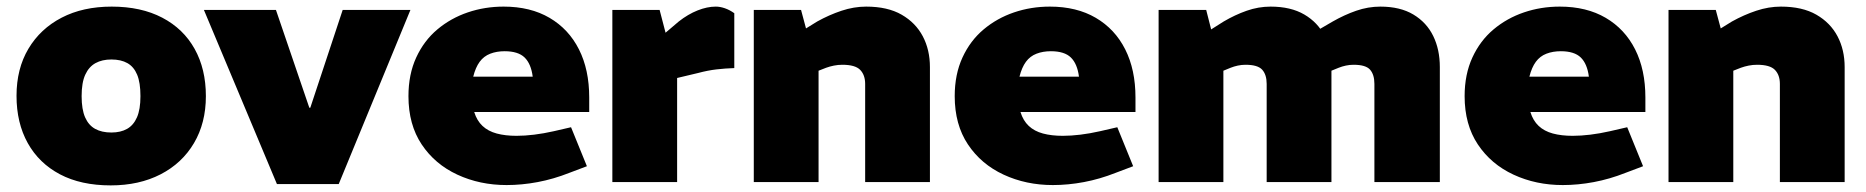

<svg xmlns="http://www.w3.org/2000/svg" viewBox="-20 -551 5647 581"><path d="M315 10Q225 10 161.5 -23.5Q98 -57 64 -118Q30 -179 30 -261Q30 -343 66 -403.5Q102 -464 166.5 -497.5Q231 -531 318 -531Q407 -531 471 -497.5Q535 -464 569 -403Q603 -342 603 -260Q603 -179 567 -118Q531 -57 466 -23.5Q401 10 315 10ZM317 -150Q345 -150 364.5 -161Q384 -172 394.5 -196Q405 -220 405 -260Q405 -301 395 -325Q385 -349 365.5 -360Q346 -371 317 -371Q289 -371 269 -360Q249 -349 238 -325Q227 -301 227 -260Q227 -220 237.5 -196Q248 -172 268 -161Q288 -150 317 -150Z M818 6 597 -521H815L916 -225H919L1017 -521H1222L1005 6Z M1513 9Q1432 9 1364 -22.5Q1296 -54 1256 -114Q1216 -174 1216 -260Q1216 -326 1239.5 -377Q1263 -428 1303.5 -462Q1344 -496 1395.5 -513.5Q1447 -531 1504 -531Q1585 -531 1643 -497Q1701 -463 1732 -401.5Q1763 -340 1763 -256V-212H1415Q1423 -186 1440 -170Q1457 -154 1483 -147Q1509 -140 1543 -140Q1568 -140 1596.5 -143.5Q1625 -147 1656 -154L1708 -166L1756 -48L1703 -28Q1655 -9 1607 0Q1559 9 1513 9ZM1412 -319H1592Q1587 -358 1567.5 -377Q1548 -396 1507 -396Q1483 -396 1463.5 -388.5Q1444 -381 1431.5 -364Q1419 -347 1412 -319Z M1833 0V-521H1976L1994 -452L2034 -486Q2062 -508 2091 -519.5Q2120 -531 2146 -531Q2159 -531 2173.5 -526Q2188 -521 2202 -511V-345Q2174 -344 2148 -341Q2122 -338 2092 -330L2029 -315V0Z M2261 0V-521H2404L2419 -465L2453 -486Q2489 -506 2526.5 -518.5Q2564 -531 2601 -531Q2666 -531 2708.5 -506.5Q2751 -482 2772.5 -441Q2794 -400 2794 -348V0H2598V-297Q2598 -324 2583 -339.5Q2568 -355 2529 -355Q2516 -355 2503.5 -352.5Q2491 -350 2480 -346L2457 -337V0Z M3166 9Q3085 9 3017 -22.5Q2949 -54 2909 -114Q2869 -174 2869 -260Q2869 -326 2892.5 -377Q2916 -428 2956.5 -462Q2997 -496 3048.5 -513.5Q3100 -531 3157 -531Q3238 -531 3296 -497Q3354 -463 3385 -401.5Q3416 -340 3416 -256V-212H3068Q3076 -186 3093 -170Q3110 -154 3136 -147Q3162 -140 3196 -140Q3221 -140 3249.5 -143.5Q3278 -147 3309 -154L3361 -166L3409 -48L3356 -28Q3308 -9 3260 0Q3212 9 3166 9ZM3065 -319H3245Q3240 -358 3220.5 -377Q3201 -396 3160 -396Q3136 -396 3116.5 -388.5Q3097 -381 3084.5 -364Q3072 -347 3065 -319Z M3486 0V-521H3630L3645 -462L3683 -486Q3717 -506 3752.5 -518.5Q3788 -531 3825 -531Q3886 -531 3927 -507Q3968 -483 3988.5 -442Q4009 -401 4009 -348V0H3813V-297Q3813 -325 3799.5 -340Q3786 -355 3749 -355Q3737 -355 3725.5 -352.5Q3714 -350 3704 -346L3682 -337V0ZM4139 0V-297Q4139 -325 4126 -340Q4113 -355 4076 -355Q4064 -355 4052.5 -352.5Q4041 -350 4031 -346L4004 -335L3946 -447L4013 -486Q4048 -506 4084 -518.5Q4120 -531 4157 -531Q4217 -531 4257 -507Q4297 -483 4317 -442Q4337 -401 4337 -348V0Z M4709 9Q4628 9 4560 -22.5Q4492 -54 4452 -114Q4412 -174 4412 -260Q4412 -326 4435.5 -377Q4459 -428 4499.5 -462Q4540 -496 4591.5 -513.5Q4643 -531 4700 -531Q4781 -531 4839 -497Q4897 -463 4928 -401.5Q4959 -340 4959 -256V-212H4611Q4619 -186 4636 -170Q4653 -154 4679 -147Q4705 -140 4739 -140Q4764 -140 4792.5 -143.5Q4821 -147 4852 -154L4904 -166L4952 -48L4899 -28Q4851 -9 4803 0Q4755 9 4709 9ZM4608 -319H4788Q4783 -358 4763.5 -377Q4744 -396 4703 -396Q4679 -396 4659.5 -388.5Q4640 -381 4627.5 -364Q4615 -347 4608 -319Z M5029 0V-521H5172L5187 -465L5221 -486Q5257 -506 5294.5 -518.5Q5332 -531 5369 -531Q5434 -531 5476.5 -506.5Q5519 -482 5540.5 -441Q5562 -400 5562 -348V0H5366V-297Q5366 -324 5351 -339.5Q5336 -355 5297 -355Q5284 -355 5271.5 -352.5Q5259 -350 5248 -346L5225 -337V0Z"/></svg>

Font: REM ExtraBold
Style: Regular
Weight: 800
Designer: Octavio Pardo
Foundry: Ashler Design
Version: Version 1.005;gftools[0.9.28]